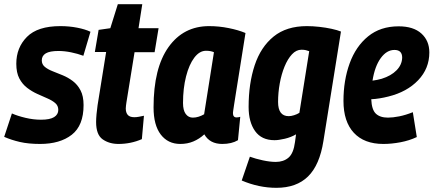

<svg xmlns="http://www.w3.org/2000/svg" viewBox="-42 -679 2075 919"><path d="M-22 -24 15 -136Q42 -124 80 -115Q118 -106 154 -106Q197 -106 217 -118.5Q237 -131 237 -153Q237 -173 222.5 -185.5Q208 -198 185 -208Q162 -218 136.5 -229.5Q111 -241 88 -258.5Q65 -276 50.5 -303.5Q36 -331 36 -374Q36 -451 87 -502.5Q138 -554 247 -554Q289 -554 327.5 -546.5Q366 -539 391 -527L357 -412Q330 -422 298.5 -428.5Q267 -435 238 -435Q196 -435 177 -423.5Q158 -412 158 -390Q158 -371 172.5 -359Q187 -347 210 -338Q233 -329 258.5 -318.5Q284 -308 306.5 -291Q329 -274 343.5 -246.5Q358 -219 358 -176Q358 -78 301.5 -34Q245 10 150 10Q94 10 53 0.5Q12 -9 -22 -24Z M647 -125 637 -13Q584 10 525 10Q481 10 449.5 -12Q418 -34 418 -95Q418 -110 420 -132.5Q422 -155 425 -175L466 -430H412L430 -536L486 -544L522 -659H639L621 -544H717L698 -429H602L563 -188Q562 -180 561 -173Q560 -166 560 -160Q560 -140 569.5 -129Q579 -118 601 -118Q611 -118 622 -120Q633 -122 647 -125Z M1022 10Q962 10 936 -36Q912 -14 883.5 -2Q855 10 821 10Q762 10 727.5 -35Q693 -80 693 -165Q693 -353 764.5 -453.5Q836 -554 959 -554Q1006 -554 1053 -544.5Q1100 -535 1133 -521Q1117 -419 1106 -351Q1095 -283 1088.5 -241.5Q1082 -200 1078.5 -178Q1075 -156 1074 -148Q1073 -140 1073 -138Q1073 -117 1090 -117Q1100 -117 1108 -120L1097 -8Q1067 10 1022 10ZM935 -132 982 -429Q967 -436 944 -436Q913 -436 888 -403Q863 -370 848.5 -313Q834 -256 834 -186Q834 -151 847 -133.5Q860 -116 881 -116Q895 -116 909 -120.5Q923 -125 935 -132Z M1115 185 1154 71Q1181 81 1216 88.5Q1251 96 1278 96Q1315 96 1339 75.5Q1363 55 1370 1L1375 -36Q1351 -22 1321.5 -15Q1292 -8 1272 -8Q1210 -8 1179 -51.5Q1148 -95 1148 -167Q1148 -279 1177 -366.5Q1206 -454 1267.5 -504Q1329 -554 1427 -554Q1455 -554 1486.5 -550.5Q1518 -547 1545.5 -541Q1573 -535 1590 -528L1506 -4Q1488 111 1432.5 165.5Q1377 220 1281 220Q1197 220 1115 185ZM1438 -434Q1430 -437 1421.5 -439Q1413 -441 1401 -441Q1376 -441 1355.5 -419Q1335 -397 1320 -360.5Q1305 -324 1297 -279.5Q1289 -235 1289 -191Q1289 -123 1340 -123Q1351 -123 1365.5 -127.5Q1380 -132 1391 -139Z M1953 -23Q1917 -6 1874.5 2Q1832 10 1793 10Q1701 10 1651.5 -43.5Q1602 -97 1602 -196Q1602 -294 1631.5 -375.5Q1661 -457 1720 -505Q1779 -553 1866 -553Q1937 -553 1975 -518.5Q2013 -484 2013 -428Q2013 -351 1959.5 -295Q1906 -239 1817 -217Q1774 -206 1735 -204Q1737 -154 1757 -135Q1777 -116 1815 -116Q1838 -116 1868.5 -122Q1899 -128 1934 -142ZM1846 -440Q1809 -440 1780.5 -401Q1752 -362 1741 -293Q1764 -296 1785 -302Q1830 -316 1856 -342.5Q1882 -369 1883 -403Q1883 -440 1846 -440Z"/></svg>

Font: Georama SemiCondensed
Style: Bold Italic
Weight: 700
Width: 4
Italic angle: -9°
Designer: Jean-Baptiste Levee
Foundry: Production Type
Version: Version 1.000